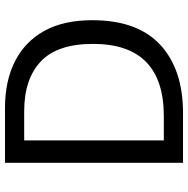

<svg xmlns="http://www.w3.org/2000/svg" viewBox="-12 -742 754 770"><g transform="rotate(-90 365.0 -357.0)"><path d="M669 -364Q669 -183 570.5 -91.5Q472 0 296 0H97V-714H317Q425 -714 504 -674Q583 -634 626 -556.5Q669 -479 669 -364ZM574 -361Q574 -504 503.5 -570.5Q433 -637 304 -637H187V-77H284Q574 -77 574 -361Z"/></g></svg>

Font: Noto Sans Warang Citi
Style: Regular
Weight: 400
Designer: Mangu Purty
Foundry: Mangu Purty
Version: Version 3.002; ttfautohint (v1.8.4.7-5d5b)